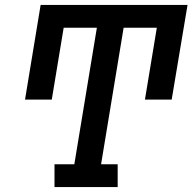

<svg xmlns="http://www.w3.org/2000/svg" viewBox="-20 -755 790 775"><path d="M200 0V-92H280L371 -643H237L189 -353H81L144 -735H737L673 -353H565L613 -643H479L388 -92H455V0Z"/></svg>

Font: Iosevka Etoile SmBdObl
Style: Regular
Weight: 600
Italic angle: -9°
Designer: Belleve Invis
Foundry: Belleve Invis
Version: Version 15.5.2; ttfautohint (v1.8.4)